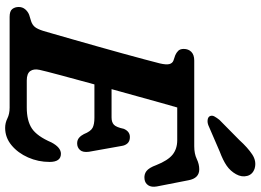

<svg xmlns="http://www.w3.org/2000/svg" viewBox="-150 -822 989 728"><g transform="rotate(90 344.0 -457.5)"><path d="M387.5 0H43.5Q21.5 0 13.8 -10Q6 -20 6 -34.5Q6 -48.5 14.5 -58.8Q23 -69 35.5 -74L60 -81.5Q73.5 -86 81.5 -95.5Q89.5 -105 96.5 -127Q99.5 -137 108.2 -167.2Q117 -197.5 129.2 -240.5Q141.5 -283.5 155.2 -332Q169 -380.5 181.8 -427.2Q194.5 -474 204.8 -511.8Q215 -549.5 220 -570Q225.5 -594 222.5 -605.5Q219.5 -617 209.5 -621L189 -628Q179.5 -632 172.2 -639.2Q165 -646.5 165 -660Q165 -678 176.2 -689Q187.5 -700 209 -700H534Q562.5 -700 582.2 -709.5Q602 -719 621.5 -719Q655.5 -719 663 -678L686.5 -558Q690 -537.5 682 -525.5Q674 -513.5 659 -511.5Q641 -509 628.2 -518.8Q615.5 -528.5 605.5 -556Q588 -600 566 -617.8Q544 -635.5 511 -635.5H387Q380 -611.5 369 -572.2Q358 -533 344.8 -485Q331.5 -437 317.5 -386.5H425Q443 -386.5 452.5 -395.5Q462 -404.5 468 -433Q478 -456 499 -456Q514.5 -456 522.8 -447.2Q531 -438.5 533 -424L555 -300.5Q558 -277.5 548.2 -266.8Q538.5 -256 523 -256Q510.5 -256 502 -263.2Q493.5 -270.5 488 -281.5Q477.5 -307.5 464.2 -314.5Q451 -321.5 426 -321.5H299.5Q279.5 -248.5 264 -190.5Q248.5 -132.5 244.5 -114Q239.5 -91.5 249 -78.2Q258.5 -65 284.5 -65H387Q437.5 -65 466.8 -84.5Q496 -104 519.5 -158.5Q538.5 -194.5 562.5 -194.5Q593.5 -194.5 593.5 -151.5Q593.5 -108.5 576.5 -70Q559.5 -31.5 530.2 -7.2Q501 17 464.5 17Q445.5 17 428.5 8.5Q411.5 0 387.5 0ZM510.5 -871Q539 -902.5 565 -919.8Q591 -937 618.5 -929Q641 -921.5 646.5 -900.8Q652 -880 640 -858.5Q628 -837 607.8 -823Q587.5 -809 554 -796.5L454.5 -753.5Q444 -749.5 434 -750.8Q424 -752 420 -759Q416 -767.5 421 -776.5Q426 -785.5 434 -795.5Z"/></g></svg>

Font: Fraunces 9pt SuperSoft SemiBold
Style: Italic
Weight: 600
Italic angle: -16°
Version: Version 1.000;[0bf87f6ff]